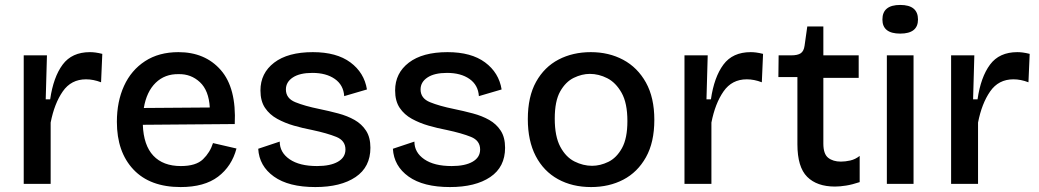

<svg xmlns="http://www.w3.org/2000/svg" viewBox="-20 -744 4205 777"><path d="M76 0V-520H170L165 -342H183Q196 -432 233.5 -482.5Q271 -533 344 -533Q354 -533 366 -531.5Q378 -530 394 -526L389 -411Q358 -423 328 -423Q268 -423 234 -374Q200 -325 185 -248V0Z M711 13Q587 13 520 -58Q453 -129 453 -251Q453 -333 482 -396.5Q511 -460 567 -496.5Q623 -533 702 -533Q810 -533 873.5 -460.5Q937 -388 930 -242L558 -239Q561 -156 600.5 -114Q640 -72 712 -72Q773 -72 801.5 -99.5Q830 -127 842 -165L937 -143Q918 -71 862.5 -29Q807 13 711 13ZM703 -444Q647 -445 610 -409Q573 -373 562 -307L829 -309Q825 -378 789 -411.5Q753 -445 703 -444Z M1256 13Q1148 13 1088.5 -29.5Q1029 -72 1025 -142L1112 -171Q1112 -127 1152 -99.5Q1192 -72 1263 -72Q1317 -72 1347.5 -89.5Q1378 -107 1378 -139Q1378 -175 1341 -190Q1304 -205 1243 -218Q1206 -225 1169.5 -235.5Q1133 -246 1102 -263Q1071 -280 1052.5 -307.5Q1034 -335 1034 -378Q1034 -448 1089.5 -490.5Q1145 -533 1246 -533Q1342 -533 1398 -491.5Q1454 -450 1465 -382L1373 -355Q1370 -400 1335 -424.5Q1300 -449 1244 -449Q1193 -449 1165 -430.5Q1137 -412 1137 -382Q1137 -346 1175 -330.5Q1213 -315 1272 -303Q1311 -295 1348.5 -285Q1386 -275 1415 -258.5Q1444 -242 1461.5 -215Q1479 -188 1479 -146Q1479 -68 1419 -27.5Q1359 13 1256 13Z M1801 13Q1693 13 1633.5 -29.5Q1574 -72 1570 -142L1657 -171Q1657 -127 1697 -99.5Q1737 -72 1808 -72Q1862 -72 1892.5 -89.5Q1923 -107 1923 -139Q1923 -175 1886 -190Q1849 -205 1788 -218Q1751 -225 1714.5 -235.5Q1678 -246 1647 -263Q1616 -280 1597.5 -307.5Q1579 -335 1579 -378Q1579 -448 1634.5 -490.5Q1690 -533 1791 -533Q1887 -533 1943 -491.5Q1999 -450 2010 -382L1918 -355Q1915 -400 1880 -424.5Q1845 -449 1789 -449Q1738 -449 1710 -430.5Q1682 -412 1682 -382Q1682 -346 1720 -330.5Q1758 -315 1817 -303Q1856 -295 1893.5 -285Q1931 -275 1960 -258.5Q1989 -242 2006.5 -215Q2024 -188 2024 -146Q2024 -68 1964 -27.5Q1904 13 1801 13Z M2372 13Q2296 13 2238 -19Q2180 -51 2148 -112.5Q2116 -174 2116 -262Q2116 -353 2149.5 -413Q2183 -473 2240.5 -503Q2298 -533 2371 -533Q2444 -533 2502 -502Q2560 -471 2594 -410Q2628 -349 2628 -259Q2628 -168 2594 -107.5Q2560 -47 2502.5 -17Q2445 13 2372 13ZM2376 -73Q2409 -73 2442 -89Q2475 -105 2497 -144.5Q2519 -184 2519 -254Q2519 -327 2495.5 -368.5Q2472 -410 2437.5 -427.5Q2403 -445 2367 -445Q2335 -445 2302 -429Q2269 -413 2247 -374Q2225 -335 2225 -264Q2225 -192 2247.5 -150Q2270 -108 2305 -90.5Q2340 -73 2376 -73Z M2750 0V-520H2844L2839 -342H2857Q2870 -432 2907.5 -482.5Q2945 -533 3018 -533Q3028 -533 3040 -531.5Q3052 -530 3068 -526L3063 -411Q3032 -423 3002 -423Q2942 -423 2908 -374Q2874 -325 2859 -248V0Z M3359 11Q3286 11 3246.5 -28.5Q3207 -68 3207 -160V-432H3130L3131 -520H3182Q3208 -520 3220.5 -528.5Q3233 -537 3236 -559L3247 -637H3312V-520H3455V-429H3312V-163Q3312 -121 3331.5 -105.5Q3351 -90 3383 -90Q3401 -90 3421 -94.5Q3441 -99 3459 -113V-7Q3429 3 3404 7Q3379 11 3359 11Z M3569 0V-520H3677V0ZM3623 -608Q3551 -608 3551 -665Q3551 -724 3623 -724Q3695 -724 3695 -665Q3695 -608 3623 -608Z M3829 0V-520H3923L3918 -342H3936Q3949 -432 3986.5 -482.5Q4024 -533 4097 -533Q4107 -533 4119 -531.5Q4131 -530 4147 -526L4142 -411Q4111 -423 4081 -423Q4021 -423 3987 -374Q3953 -325 3938 -248V0Z"/></svg>

Font: Bricolage Grotesque 10pt Medium
Style: Regular
Weight: 500
Designer: Mathieu Triay
Foundry: Atelier Triay
Version: Version 1.000; ttfautohint (v1.8.4.7-5d5b);gftools[0.9.32]